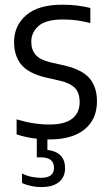

<svg xmlns="http://www.w3.org/2000/svg" viewBox="-20 -570 454 798"><path d="M185.5 9.5Q112.5 9.5 49 -11.5V-74Q119 -52.5 185 -52.5Q249 -52.5 280 -76.8Q311 -101 311 -145Q311 -184 291.8 -204Q272.5 -224 231.5 -234L168 -248.5Q98 -265.5 68.2 -301.8Q38.5 -338 38.5 -395.5Q38.5 -463 88.8 -506.8Q139 -550.5 239 -550.5Q271.5 -550.5 300.2 -547Q329 -543.5 355.5 -537V-474Q325.5 -482 298.5 -485.5Q271.5 -489 241.5 -489Q170.5 -489 140.2 -462Q110 -435 110 -397Q110 -363 128 -342.2Q146 -321.5 187.5 -311.5L251 -297Q323 -279.5 353 -243.5Q383 -207.5 383 -148.5Q383 -74.5 331.8 -32.5Q280.5 9.5 185.5 9.5ZM151.5 207.5Q130.5 207.5 109.2 203Q88 198.5 71.5 190.5V151Q92.5 161.5 112.8 165.2Q133 169 150.5 169Q204.5 169 204.5 127.5Q204.5 84 149.5 84H133V-10H177V53Q250.5 62 250.5 129.5Q250.5 165 225.5 186.2Q200.5 207.5 151.5 207.5Z"/></svg>

Font: Encode Sans Semi Condensed
Style: Regular
Weight: 400
Width: 4
Designer: Multiple Designers
Foundry: Impallari Type
Version: Version 3.000; ttfautohint (v1.8.3) -l 8 -r 50 -G 200 -x 14 